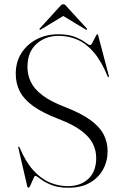

<svg xmlns="http://www.w3.org/2000/svg" viewBox="-20 -871 580 902"><path d="M302 11Q251 11 218.8 -3Q186.5 -17 169 -31Q151.5 -45 145 -45Q143 -45 139 -36.5Q135 -28 130.2 -17Q125.5 -6 121.5 2.5Q117.5 11 114.5 11Q113 11 111.2 9.5Q109.5 8 108.5 6L66 -177Q66 -178.5 66 -180Q66 -181.5 66.5 -182Q67.5 -183 69 -182.2Q70.5 -181.5 71.5 -179.5Q99.5 -112 135.5 -72Q171.5 -32 212.8 -14.2Q254 3.5 298.5 3.5Q359.5 3.5 395.8 -31.5Q432 -66.5 432 -128.5Q432 -164.5 416 -196.5Q400 -228.5 361.2 -257.5Q322.5 -286.5 254 -312.5Q180 -341 136.2 -372.5Q92.5 -404 73.2 -441.2Q54 -478.5 54 -524.5Q54 -580 80.8 -621.8Q107.5 -663.5 152.8 -686.8Q198 -710 253.5 -710Q302.5 -710 333.2 -697.2Q364 -684.5 380.8 -671.8Q397.5 -659 404 -659Q408 -659 414.8 -671.8Q421.5 -684.5 428 -697.2Q434.5 -710 436.5 -710Q438 -710 439.2 -709.2Q440.5 -708.5 441 -705.5L491.5 -514Q491.5 -512.5 491.8 -511Q492 -509.5 491 -508.5Q490 -508 488.8 -508.8Q487.5 -509.5 486 -511Q457 -582.5 421.5 -624.2Q386 -666 344.5 -684.2Q303 -702.5 256 -702.5Q192.5 -702.5 150.8 -664.2Q109 -626 109 -556Q109 -519 124.8 -486Q140.5 -453 178.8 -423.8Q217 -394.5 284.5 -368.5Q361.5 -339 405.2 -306.8Q449 -274.5 467.2 -238.5Q485.5 -202.5 485.5 -161Q485.5 -113 463.8 -74Q442 -35 401.2 -12Q360.5 11 302 11ZM287 -802H267L381.5 -733Q386.5 -730 388 -731.5Q389.5 -732.5 389.2 -734.2Q389 -736 387 -738L294 -839.5Q289.5 -845.5 286 -848.2Q282.5 -851 277 -851Q272.5 -851 268.8 -848.2Q265 -845.5 260 -839.5L167.5 -738Q165.5 -736 165.5 -734.2Q165.5 -732.5 166.5 -731.5Q168 -730 173 -733Z"/></svg>

Font: Fraunces 120pt Light
Style: Regular
Weight: 300
Version: Version 1.000;[b76b70a41]